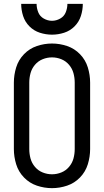

<svg xmlns="http://www.w3.org/2000/svg" viewBox="-20 -969 540 997"><path d="M250 -789Q218 -789 187 -799Q156 -809 133 -832Q110 -855 100 -886Q90 -917 90 -949H170Q170 -927 178.5 -905.5Q187 -884 207.5 -872.5Q228 -861 250 -861Q272 -861 292.5 -872.5Q313 -884 321.5 -905.5Q330 -927 330 -949H410Q410 -917 400 -886Q390 -855 367 -832Q344 -809 313 -799Q282 -789 250 -789ZM250 8Q210 8 171.5 -5Q133 -18 104.5 -47.5Q76 -77 64 -116Q52 -155 52 -195V-540Q52 -580 64 -619Q76 -658 104.5 -687.5Q133 -717 171.5 -730Q210 -743 250 -743Q290 -743 328.5 -730Q367 -717 395.5 -687.5Q424 -658 436 -619Q448 -580 448 -540V-195Q448 -155 436 -116Q424 -77 395.5 -47.5Q367 -18 328.5 -5Q290 8 250 8ZM250 -64Q275 -64 298.5 -73.5Q322 -83 338.5 -102.5Q355 -122 361.5 -146Q368 -170 368 -195V-540Q368 -565 361.5 -589Q355 -613 338.5 -632.5Q322 -652 298.5 -661.5Q275 -671 250 -671Q225 -671 201.5 -661.5Q178 -652 161.5 -632.5Q145 -613 138.5 -589Q132 -565 132 -540V-195Q132 -170 138.5 -146Q145 -122 161.5 -102.5Q178 -83 201.5 -73.5Q225 -64 250 -64Z"/></svg>

Font: Iosevka SS01
Style: Regular
Weight: 400
Monospace: yes
Designer: Belleve Invis
Foundry: Belleve Invis
Version: 2.3.3; ttfautohint (v1.8.3)